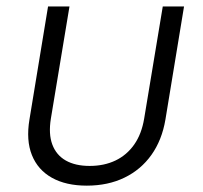

<svg xmlns="http://www.w3.org/2000/svg" viewBox="-20 -566 629 595"><path d="M249 9.3Q184.6 9.3 140.9 -15.1Q97.2 -39.6 78.9 -85.4Q60.5 -131.3 71.3 -195.8L128.9 -545.9H195.3L137.7 -198.7Q129.9 -150.9 142.1 -118.2Q154.3 -85.4 183.8 -68.6Q213.4 -51.8 257.8 -51.8Q302.7 -51.8 337.9 -68.6Q373 -85.4 396 -118.2Q418.9 -150.9 426.8 -198.7L484.4 -545.9H550.3L492.7 -195.8Q481.9 -131.8 449.2 -85.9Q416.5 -40 365.5 -15.4Q314.5 9.3 249 9.3Z"/></svg>

Font: Inter Light
Style: Italic
Weight: 300
Italic angle: -9.3988°
Designer: Rasmus Andersson
Foundry: rsms
Version: Version 4.001;git-66647c0bb